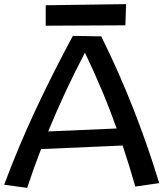

<svg xmlns="http://www.w3.org/2000/svg" viewBox="-22 -871 811 925"><path d="M629.9 27.8Q615.7 -22 600.6 -71Q585.4 -120.1 568.8 -169.9L175.8 -152.8Q157.7 -106 141.1 -59.6Q124.5 -13.2 108.9 34.2L-2 19Q66.9 -165.5 150.6 -344.2Q234.4 -522.9 329.1 -698.2L465.8 -695.8Q549.8 -526.4 619.1 -350.3Q688.5 -174.3 745.1 11.2ZM387.2 -617.2Q337.9 -523.4 293.9 -429Q250 -334.5 210 -237.8L540 -252Q506.8 -345.7 468.8 -436Q430.7 -526.4 387.2 -617.2ZM585.4 -851.1 582 -749 198.2 -747.1V-845.7Z"/></svg>

Font: McLaren
Style: Regular
Weight: 400
Designer: Astigmatic (AOETI)
Foundry: Astigmatic (AOETI)
Version: Version 1.000